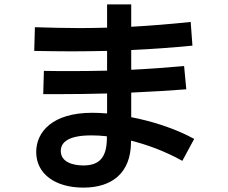

<svg xmlns="http://www.w3.org/2000/svg" viewBox="-20 -800 1040 875"><path d="M139 -676 136 -568C190 -567 255 -566 308 -566C361 -566 414 -567 468 -568V-478C416 -477 363 -476 312 -476C271 -476 220 -476 180 -477L177 -371H249C318 -371 392 -372 468 -374V-290V-283C443 -285 420 -286 400 -286C219 -286 145 -199 145 -107C145 -8 231 55 360 55C490 55 575 -11 577 -149V-159C649 -141 730 -112 811 -67L865 -167C775 -216 671 -248 578 -266V-290V-378C666 -382 752 -387 829 -393L819 -499C740 -492 659 -486 578 -482V-572C670 -576 763 -583 857 -592L849 -700C755 -690 666 -683 578 -678V-780H468V-674C426 -673 385 -672 343 -672C281 -672 206 -674 139 -676ZM257 -112C257 -153 294 -183 396 -183C417 -183 441 -182 467 -179V-164C465 -86 436 -46 360 -46C313 -46 257 -61 257 -112Z"/></svg>

Font: KT Kiyosuna Sans Bold
Style: Regular
Weight: 700
Designer: [Zen Kaku Gothic] Yoshimichi Ohira
Version: Version 1.010;Glyphs 3.1.2 (3151)